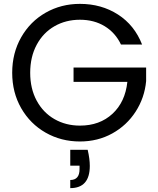

<svg xmlns="http://www.w3.org/2000/svg" viewBox="-20 -725 818 992"><path d="M605 -495Q576 -556 521 -589.5Q466 -623 393 -623Q320 -623 261.5 -589.5Q203 -556 169.5 -493.5Q136 -431 136 -349Q136 -267 169.5 -205Q203 -143 261.5 -109.5Q320 -76 393 -76Q495 -76 561 -137Q627 -198 638 -302H360V-376H735V-306Q727 -220 681 -148.5Q635 -77 560 -35.5Q485 6 393 6Q296 6 216 -39.5Q136 -85 89.5 -166Q43 -247 43 -349Q43 -451 89.5 -532.5Q136 -614 216 -659.5Q296 -705 393 -705Q504 -705 589.5 -650Q675 -595 714 -495ZM444 132Q444 247 343 247V205Q391 205 391 149V131H343V49H433Q444 96 444 132Z"/></svg>

Font: Poppins A&M
Style: Regular-A&M
Weight: 400
Designer: Ninad Kale (Devanagari), Jonny Pinhorn (Latin)
Foundry: Indian Type Foundry
Version: 4.004